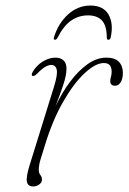

<svg xmlns="http://www.w3.org/2000/svg" viewBox="-20 -665 464 693"><path d="M97.5 -391Q91.5 -393.5 98 -405.5Q112 -429.5 134.8 -443.2Q157.5 -457 180.5 -457Q198 -457 209 -447.2Q220 -437.5 220 -417.5Q220 -392.5 207.2 -355.2Q194.5 -318 180.5 -281.5Q203.5 -330.5 233.2 -370.2Q263 -410 296.2 -433.5Q329.5 -457 364 -457Q394.5 -457 409 -442Q423.5 -427 423.5 -402Q423.5 -380.5 415.5 -368Q407.5 -355.5 395.5 -355.5Q378 -355.5 378 -372.5Q378 -380.5 380.5 -388.2Q383 -396 383 -406Q383 -420 376.8 -428.8Q370.5 -437.5 354.5 -437.5Q325.5 -437.5 286.2 -401.5Q247 -365.5 208.8 -299.2Q170.5 -233 142.5 -142Q131.5 -107.5 125.8 -87.8Q120 -68 120 -53Q120 -40 125.8 -33.2Q131.5 -26.5 131.5 -16.5Q131.5 -7 122 0.5Q112.5 8 99.5 8Q81 8 77.2 -8.5Q73.5 -25 86.5 -67.5L175 -352.5Q188.5 -395.5 184.8 -413Q181 -430.5 165 -430.5Q155.5 -430.5 143.5 -423.8Q131.5 -417 115 -400Q103.5 -388.5 97.5 -391ZM297.5 -609.5Q264 -609.5 236.8 -590.8Q209.5 -572 187.5 -528.5Q183.5 -521.5 178.5 -521.5Q172.5 -521.5 174.5 -529.5Q190 -580.5 225.5 -612.8Q261 -645 306.5 -645Q352.5 -645 371.5 -612.8Q390.5 -580.5 379.5 -529.5Q377.5 -521.5 370.5 -521.5Q366 -521.5 365.5 -528.5Q365.5 -572 348.2 -590.8Q331 -609.5 297.5 -609.5Z"/></svg>

Font: Fraunces 9pt S000 Thin
Style: Italic
Weight: 100
Italic angle: -16°
Version: Version 1.000; ttfautohint (v1.8.3)